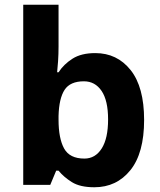

<svg xmlns="http://www.w3.org/2000/svg" viewBox="-20 -780 673 810"><path d="M227 -583Q227 -552 225 -522Q223 -492 221 -475H227Q249 -509 286 -532.5Q323 -556 382 -556Q474 -556 531 -484.5Q588 -413 588 -274Q588 -134 530 -62Q472 10 378 10Q318 10 283.5 -11.5Q249 -33 227 -60H217L192 0H78V-760H227ZM334 -437Q276 -437 252.5 -401Q229 -365 227 -291V-275Q227 -196 250.5 -153.5Q274 -111 336 -111Q382 -111 409 -153.5Q436 -196 436 -276Q436 -356 408.5 -396.5Q381 -437 334 -437Z"/></svg>

Font: Noto Sans Adlam Unjoined
Style: Bold
Weight: 700
Version: Version 3.001